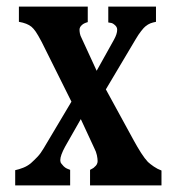

<svg xmlns="http://www.w3.org/2000/svg" viewBox="-20 -560 540 580"><path d="M37.1 -540H245.1V-493.2Q232.9 -489.7 228 -484.9Q220.2 -478.5 220.2 -470.2Q220.2 -465.3 221.4 -458.7Q222.7 -452.1 226.1 -445.8L272 -346.2L324.2 -439.9Q334 -457.5 334 -470.2Q334 -475.6 331.5 -479.2Q329.1 -482.9 325.2 -485.8Q321.3 -489.3 316.9 -490.5Q312.5 -491.7 307.1 -492.2V-540H451.2V-494.1Q441.4 -492.2 434.3 -489.5Q427.2 -486.8 418.9 -480Q414.6 -476.6 406.5 -466.3Q398.4 -456.1 390.1 -441.9L299.8 -290L383.8 -136.2Q395 -115.7 406.2 -98.1Q417.5 -80.6 426.8 -70.8Q433.6 -64.5 444.6 -56.9Q455.6 -49.3 467.8 -44.9V0H252V-46.9Q255.9 -49.3 259.5 -51Q263.2 -52.7 266.1 -56.2Q270 -59.1 272.5 -63.7Q274.9 -68.4 274.9 -73.2Q274.9 -80.6 272.7 -91.1Q270.5 -101.6 265.1 -111.8L224.1 -200.2L176.8 -117.2Q162.1 -90.3 162.1 -76.2Q162.1 -69.8 165.3 -65.9Q168.5 -62 171.9 -58.1Q176.8 -53.2 182.1 -50.8Q187.5 -48.3 191.9 -46.9V0H25.9V-45.9Q37.1 -48.3 49.8 -53.2Q62.5 -58.1 73.2 -66.9Q83.5 -76.2 93.3 -86.4Q103 -96.7 111.8 -111.8L195.8 -252.9L106 -433.1Q94.7 -454.6 87.9 -464.4Q81.1 -474.1 75.2 -479Q62.5 -489.7 37.1 -494.1Z"/></svg>

Font: BIZ UDMincho
Style: Bold
Weight: 700
Monospace: yes
Designer: TypeBank Co., Ltd.
Foundry: Morisawa Inc.
Version: Version 1.06